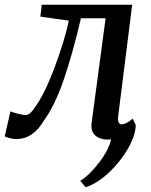

<svg xmlns="http://www.w3.org/2000/svg" viewBox="-50 -578 636 809"><path d="M447 -79Q447 -66 451.5 -60Q456 -54 462 -54Q481 -54 509 -78L522 -51Q521 -7 489 48.5Q457 104 408.5 149.5Q360 195 311 211L288 184Q326 161 367.5 107Q409 53 418 9Q413 10 403 10Q373 10 354 -5Q335 -20 335 -49L336 -60L395 -501H291Q256 -351 218.5 -242Q181 -133 135 -70Q112 -31 83 -11.5Q54 8 17 8Q7 8 -10.5 3.5Q-28 -1 -30 -4L-6 -109Q-2 -106 23.5 -99.5Q49 -93 58 -93Q76 -93 98 -127Q137 -180 179 -291Q221 -402 240 -491L120 -508L126 -558H507L448 -89Z"/></svg>

Font: Koeln Type Serif
Style: Italic
Weight: 400
Italic angle: -8°
Designer: Eben Sorkin
Foundry: Eben Sorkin
Version: Version 2.002